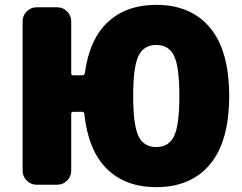

<svg xmlns="http://www.w3.org/2000/svg" viewBox="-20 -760 996 790"><path d="M549.5 -200.5Q571 -155 623 -155Q675 -155 696.5 -200.5Q718 -246 718 -365Q718 -484 696.5 -529.5Q675 -575 623 -575Q571 -575 549.5 -529.5Q528 -484 528 -365Q528 -246 549.5 -200.5ZM623 -740Q766 -740 844.5 -645.5Q923 -551 923 -365Q923 -179 844.5 -84.5Q766 10 623 10Q496 10 419.5 -65.5Q343 -141 327 -291Q327 -300 317 -300H282Q273 -300 273 -291V-57Q273 -34 256 -17Q239 0 216 0H130Q107 0 90 -17Q73 -34 73 -57V-673Q73 -696 90 -713Q107 -730 130 -730H216Q239 -730 256 -713Q273 -696 273 -673V-459Q273 -450 282 -450H319Q327 -450 329 -459Q348 -599 424 -669.5Q500 -740 623 -740Z"/></svg>

Font: Rounded Mplus 1c Black
Style: Regular
Weight: 900
Version: Version 1.059.20150529